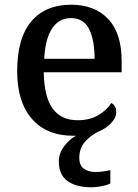

<svg xmlns="http://www.w3.org/2000/svg" viewBox="-20 -567 585 816"><path d="M370 229Q304 229 267 202.5Q230 176 230 119Q230 85 251.5 56Q273 27 302 10Q300 10 297.5 10Q295 10 292 10Q178 10 115.5 -62Q53 -134 53 -264Q53 -405 113 -476Q173 -547 282 -547Q382 -547 439.5 -486.5Q497 -426 497 -307V-260H166Q168 -153 204.5 -104.5Q241 -56 310 -56Q362 -56 398.5 -78Q435 -100 453 -129Q462 -125 468 -115Q474 -105 474 -91Q474 -72 461.5 -55Q449 -38 431 -25.5Q413 -13 395 -6Q363 10 340 37Q317 64 317 104Q317 136 336.5 150Q356 164 386 164Q400 164 415.5 162Q431 160 449 156V213Q439 218 424.5 221.5Q410 225 395.5 227Q381 229 370 229ZM382 -317Q382 -396 359 -443Q336 -490 281 -490Q230 -490 201 -445.5Q172 -401 168 -317Z"/></svg>

Font: Noto Serif Gujarati Medium
Style: Regular
Weight: 500
Version: Version 2.102